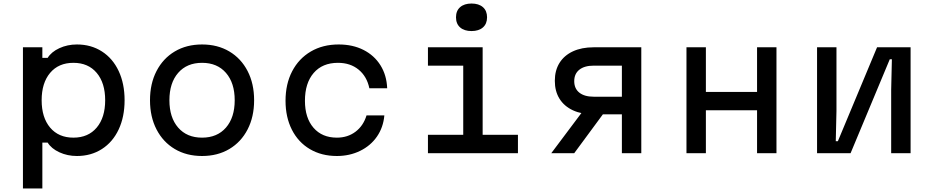

<svg xmlns="http://www.w3.org/2000/svg" viewBox="-20 -868 5290 1088"><path d="M110 -600H220V-540H250Q271 -574 316.5 -595Q362 -616 416 -616Q496 -616 557.5 -576.5Q619 -537 652.5 -465.5Q686 -394 686 -300Q686 -206 652.5 -134.5Q619 -63 557.5 -23.5Q496 16 416 16Q362 16 316.5 -5Q271 -26 250 -60H220V200H110ZM576 -300Q576 -398 528 -455Q480 -512 396 -512Q312 -512 264 -455Q216 -398 216 -300Q216 -202 264 -145Q312 -88 396 -88Q480 -88 528 -145Q576 -202 576 -300Z M830 -300Q830 -394 867 -465.5Q904 -537 970.5 -576.5Q1037 -616 1125 -616Q1213 -616 1279.5 -576.5Q1346 -537 1383 -465.5Q1420 -394 1420 -300Q1420 -206 1383 -134.5Q1346 -63 1279.5 -23.5Q1213 16 1125 16Q1037 16 970.5 -23.5Q904 -63 867 -134.5Q830 -206 830 -300ZM1310 -300Q1310 -398 1260.5 -455Q1211 -512 1125 -512Q1039 -512 989.5 -455Q940 -398 940 -300Q940 -202 989.5 -145Q1039 -88 1125 -88Q1211 -88 1260.5 -145Q1310 -202 1310 -300Z M1598 -297Q1598 -392 1635.5 -464Q1673 -536 1741 -576Q1809 -616 1899 -616Q1979 -616 2040 -585Q2101 -554 2136 -498Q2171 -442 2174 -368H2073Q2059 -435 2012 -473.5Q1965 -512 1895 -512Q1807 -512 1757.5 -454.5Q1708 -397 1708 -297Q1708 -200 1756.5 -144Q1805 -88 1889 -88Q1950 -88 1994.5 -121.5Q2039 -155 2057 -214H2158Q2152 -146 2116 -94Q2080 -42 2020.5 -13Q1961 16 1889 16Q1802 16 1736 -23Q1670 -62 1634 -133Q1598 -204 1598 -297Z M2715 -600V-104H2915V0H2405V-104H2605V-496H2405V-600ZM2564 -770Q2564 -807 2587.5 -827.5Q2611 -848 2652 -848Q2693 -848 2716.5 -827.5Q2740 -807 2740 -770Q2740 -733 2716.5 -712.5Q2693 -692 2652 -692Q2611 -692 2587.5 -712.5Q2564 -733 2564 -770Z M3504 -220H3344Q3276 -220 3226.5 -243Q3177 -266 3150.5 -308.5Q3124 -351 3124 -410Q3124 -469 3150.5 -511.5Q3177 -554 3226.5 -577Q3276 -600 3344 -600H3614V0H3504ZM3284 -240H3411L3234 0H3104ZM3504 -320V-496H3344Q3292 -496 3263 -473Q3234 -450 3234 -408Q3234 -366 3263 -343Q3292 -320 3344 -320Z M3870 -600H3980V-347H4270V-600H4380V0H4270V-243H3980V0H3870Z M4610 -600H4720V-240L4716 -68H4728L4950 -600H5140V0H5030V-360L5034 -532H5022L4800 0H4610Z"/></svg>

Font: Martian Mono Custom sWd Rg
Style: Regular
Weight: 400
Width: 6
Monospace: yes
Designer: Alex Havermale
Foundry: Evil Martians
Version: Version 1.000